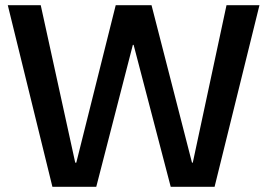

<svg xmlns="http://www.w3.org/2000/svg" viewBox="-20 -720 1030 740"><path d="M182 0 10 -700H137L270 -93H274L426 -700H564L720 -93H723L853 -700H980L807 0H638L495 -547H492L351 0Z"/></svg>

Font: DM Sans 9pt 36pt SemiBold
Style: Regular
Weight: 600
Version: Version 4.004;gftools[0.9.30]